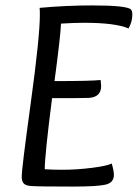

<svg xmlns="http://www.w3.org/2000/svg" viewBox="-20 -685 508 708"><path d="M454 -580Q406 -601 290 -601Q256 -601 205 -598Q203 -551 181 -386Q318 -386 351 -390Q353 -374 353 -368Q353 -327 308 -324Q284 -323 172 -323Q145 -112 145 -61Q173 -59 209 -59Q263 -59 318.5 -66Q374 -73 392 -82Q400 -55 400 -40Q400 -11 368.5 -4Q337 3 248 3Q122 3 96 1Q76 0 68 -8Q60 -16 60 -34Q60 -62 93.5 -306Q127 -550 127 -631Q127 -649 126 -656Q224 -665 319 -665Q448 -665 463 -650Q468 -644 468 -631Q468 -605 454 -580Z"/></svg>

Font: Overlock
Style: Italic
Weight: 400
Designer: Dario Muhafara
Foundry: Dario Manuel Muhafara
Version: Version 1.002